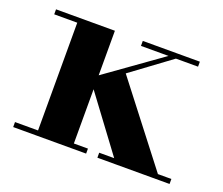

<svg xmlns="http://www.w3.org/2000/svg" viewBox="-85 -583 818 705"><g transform="rotate(20 324.0 -230.0)"><path d="M426 0 227.5 -267 498 -460H526L345 -326.5L597.5 0ZM24 0V-19.5H309V0ZM114 0V-440.5H24V-460H254V0ZM353 0V-19.5H635V0ZM363 -440.5V-460H586V-440.5Z"/></g></svg>

Font: Bodoni Moda
Style: Bold
Weight: 700
Designer: Owen Earl
Foundry: indestructible type
Version: Version 2.005